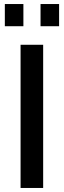

<svg xmlns="http://www.w3.org/2000/svg" viewBox="-20 -932 317 952"><path d="M96 -912H4V-802H96ZM273 -912H181V-802H273ZM194 -710H82V0H194Z"/></svg>

Font: RT Raleway SemiBold
Style: Regular
Weight: 400
Designer: Matt McInerney, Pablo Impallari, Rodrigo Fuenzalida — Edited by Milan Moffatt in April 2016
Foundry: Matt McInerney, Pablo Impallari, Rodrigo Fuenzalida — Edited by Milan Moffatt in April 2016
Version: Version 3.001